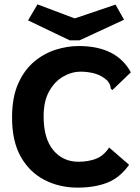

<svg xmlns="http://www.w3.org/2000/svg" viewBox="-20 -844 640 876"><path d="M334 12Q251 12 183 -23Q115 -58 75 -128.5Q35 -199 35 -308Q35 -399 62.5 -461.5Q90 -524 135 -562Q180 -600 233.5 -617Q287 -634 339 -634Q512 -634 577 -514L499 -439L492 -433L485 -440Q485 -448 482.5 -455.5Q480 -463 470 -476Q445 -499 414 -508Q383 -517 348 -517Q307 -517 268 -494.5Q229 -472 204 -427Q179 -382 179 -313Q179 -212 223 -159Q267 -106 338 -106Q382 -106 417.5 -119.5Q453 -133 478 -171L569 -92Q527 -33 469.5 -10.5Q412 12 334 12ZM507 -823 546 -754 343 -660H298L108 -751L151 -824L321 -760Z"/></svg>

Font: Inconsolata Expanded Black
Style: Regular
Weight: 900
Width: 7
Monospace: yes
Designer: Raph Levien, Cyreal, Brenton Simpson
Foundry: Raph Levien, Cyreal, Google
Version: Version 3.001; ttfautohint (v1.8.2.53-6de2)